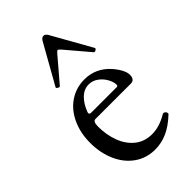

<svg xmlns="http://www.w3.org/2000/svg" viewBox="-215 -757 839 839"><g transform="rotate(-45 204.5 -337.5)"><path d="M41.5 -210Q41.5 -272.9 64.7 -322Q87.9 -371.1 128.4 -397.9Q168.9 -424.8 219.7 -424.8Q289.6 -424.8 337.4 -371.6Q355 -351.6 365 -332.5Q375 -313.5 375 -298.8Q375 -268.1 350.1 -268.1H130.9Q116.2 -268.1 116.2 -235.8Q116.2 -186 132.3 -142.6Q148.4 -99.1 180.9 -72.5Q213.4 -45.9 260.3 -45.9Q306.2 -45.9 355 -75.2Q357.4 -76.7 359.4 -76.7Q364.7 -76.7 369.4 -72Q374 -67.4 374 -62Q374 -59.1 372.1 -57.1Q334.5 -21.5 297.9 -5.1Q261.2 11.2 222.7 11.2Q168.9 11.2 127.7 -17.8Q86.4 -46.9 64 -97.4Q41.5 -147.9 41.5 -210ZM295.9 -300.8Q303.2 -300.8 303.2 -309.1Q303.2 -325.2 292.2 -345.9Q281.2 -366.7 261.5 -381.3Q241.7 -396 217.8 -396Q188.5 -396 165.5 -373.8Q142.6 -351.6 128.9 -314.9Q127.4 -311.5 127.4 -308.6Q127.4 -300.8 139.2 -300.8ZM123.5 -480Q121.6 -478 119.1 -478Q116.2 -478 112.3 -480.5Q104 -485.8 106.4 -489.3L209.5 -672.4Q217.3 -686 228 -686Q238.8 -686 246.6 -672.4L349.6 -489.3L350.1 -487.3Q350.1 -484.9 344.7 -480.5Q341.3 -478 337.4 -478Q334.5 -478 332.5 -480L242.7 -585.9Q232.4 -598.1 228 -598.1Q224.1 -598.1 213.9 -585.9Z"/></g></svg>

Font: JuniusX
Style: Regular
Weight: 400
Designer: Peter S. Baker
Foundry: Briery Creek Software
Version: Version 1.004